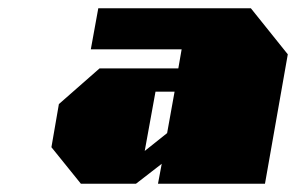

<svg xmlns="http://www.w3.org/2000/svg" viewBox="-20 -757 714 463"><path d="M175 -314 104 -402 122 -506 220 -592H410L418 -638H199L217 -737H585L674 -626L619 -314H361L370 -362L308 -314ZM329 -393 383 -436 401 -536H355Z"/></svg>

Font: Tomorrow Black
Style: Italic
Weight: 900
Italic angle: -10°
Designer: Tony de Marco, Monica Rizzolli
Foundry: Just in Type
Version: Version 2.002